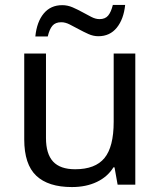

<svg xmlns="http://www.w3.org/2000/svg" viewBox="-20 -755 658 785"><path d="M168 -536.1V-190.9Q168 -126 197 -94.5Q226.1 -63 287.1 -63Q369.6 -63 407.2 -108.9Q444.8 -154.8 444.8 -256.8V-536.1H533.2V0H460.9L448.2 -70.8H443.8Q419.9 -32.2 376 -11.2Q332 9.8 273.9 9.8Q177.2 9.8 128.2 -36.6Q79.1 -83 79.1 -185.1V-536.1ZM382.3 -606.9Q361.3 -606.9 341.3 -616Q321.3 -625 302 -635.5Q282.7 -646 264.9 -655Q247.1 -664.1 230.5 -664.1Q206.5 -664.1 194.3 -649.7Q182.1 -635.3 175.3 -606H124.5Q130.4 -665.5 158.7 -699.7Q187 -733.9 234.4 -733.9Q256.3 -733.9 277.1 -724.9Q297.9 -715.8 316.9 -705.3Q335.9 -694.8 353.5 -685.8Q371.1 -676.8 386.7 -676.8Q410.2 -676.8 422.1 -691.2Q434.1 -705.6 441.4 -734.9H491.7Q485.8 -676.8 457.5 -641.8Q429.2 -606.9 382.3 -606.9Z"/></svg>

Font: Noto Sans Southeast Asian
Style: Regular
Weight: 400
Designer: Monotype Design Team
Foundry: Monotype Imaging Inc.
Version: Version 1.06 uh; ttfautohint (v1.4.1)